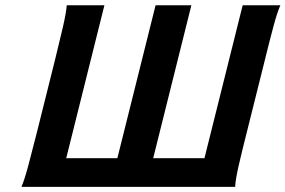

<svg xmlns="http://www.w3.org/2000/svg" viewBox="-20 -726 1109 746"><path d="M893.6 0H63.5Q75.7 -28.8 90.3 -84Q105 -139.2 123 -210.4L194.3 -495.6Q211.9 -566.9 224.6 -621.8Q237.3 -676.8 239.3 -705.6H385.7L237.3 -111.3H436L584.5 -705.6H723.6L575.2 -111.3H774.4L922.9 -705.6H1069.3Q1056.6 -676.8 1042 -621.8Q1027.3 -566.9 1009.8 -495.6L938.5 -210.4Q920.4 -139.2 907.7 -84Q895 -28.8 893.6 0Z"/></svg>

Font: Andika
Style: Bold Italic
Weight: 700
Italic angle: -14°
Designer: Victor Gaultney, Annie Olsen, Julie Remington, Don Collingsworth, Eric Hays, Becca Hirsbrunner
Foundry: SIL International
Version: Version 6.101